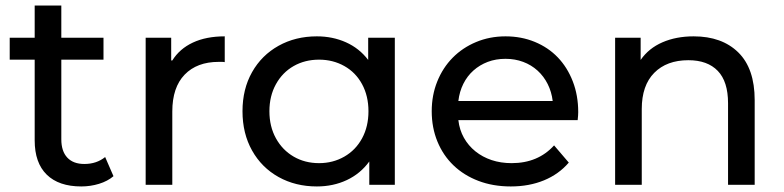

<svg xmlns="http://www.w3.org/2000/svg" viewBox="-20 -666 2827 692"><path d="M389 -31Q368 -13 337 -3.5Q306 6 273 6Q192 6 148.5 -36.5Q105 -79 105 -160V-451H15V-530H105V-646H201V-530H353V-451H201V-164Q201 -121 222.5 -98Q244 -75 284 -75Q328 -75 359 -100Z M601 -448Q627 -490 675 -512.5Q723 -535 790 -535V-442Q786 -443 780 -443H768Q690 -443 645.5 -397Q601 -351 601 -264V0H505V-530H597V-448Z M1403 -530V0H1311V-84Q1279 -40 1230 -17Q1181 6 1122 6Q1045 6 984 -28Q923 -62 888.5 -123.5Q854 -185 854 -265Q854 -345 888.5 -406Q923 -467 984 -501Q1045 -535 1122 -535Q1179 -535 1227 -513.5Q1275 -492 1307 -450V-530ZM1308 -265Q1308 -320 1285 -362.5Q1262 -405 1221 -428Q1180 -451 1130 -451Q1079 -451 1038.5 -428Q998 -405 974.5 -362.5Q951 -320 951 -265Q951 -210 974.5 -167.5Q998 -125 1038.5 -101.5Q1079 -78 1130 -78Q1180 -78 1221 -101.5Q1262 -125 1285 -167.5Q1308 -210 1308 -265Z M2062 -233H1632Q1636 -198 1652 -169.5Q1668 -141 1693.5 -120.5Q1719 -100 1752 -89Q1785 -78 1824 -78Q1919 -78 1977 -142L2030 -80Q1994 -38 1940.5 -16Q1887 6 1821 6Q1757 6 1704.5 -14Q1652 -34 1614.5 -70Q1577 -106 1556.5 -156Q1536 -206 1536 -265Q1536 -323 1556 -372.5Q1576 -422 1611.5 -458Q1647 -494 1696 -514.5Q1745 -535 1802 -535Q1859 -535 1907.5 -515Q1956 -495 1990.5 -459Q2025 -423 2044.5 -372.5Q2064 -322 2064 -262Q2064 -257 2063.5 -249.5Q2063 -242 2062 -233ZM1632 -302H1972Q1968 -335 1954 -363Q1940 -391 1917.5 -411.5Q1895 -432 1865.5 -443Q1836 -454 1802 -454Q1767 -454 1738 -443Q1709 -432 1686.5 -412Q1664 -392 1650 -364Q1636 -336 1632 -302Z M2700 -305V0H2604V-294Q2604 -372 2567 -410.5Q2530 -449 2461 -449Q2383 -449 2338 -403.5Q2293 -358 2293 -273V0H2197V-530H2289V-450Q2318 -492 2367.5 -513.5Q2417 -535 2480 -535Q2582 -535 2641 -477Q2700 -419 2700 -305Z"/></svg>

Font: CMG Sans Medium
Style: Regular
Weight: 500
Designer: Julieta Ulanovsky
Foundry: Julieta Ulanovsky
Version: Version 7.200